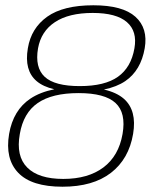

<svg xmlns="http://www.w3.org/2000/svg" viewBox="-20 -700 600 727"><path d="M216.5 7Q99.5 7 49 -45.8Q-1.5 -98.5 14.5 -193Q30 -283 95 -326.5Q131.5 -351 185.5 -362Q143 -372 118.5 -393Q71 -433.5 85.5 -517.5Q98 -593.5 158.8 -636.8Q219.5 -680 333.5 -680Q444.5 -680 492.8 -636.5Q541 -593 528 -517.5Q513.5 -433.5 454.5 -393Q422 -371 373.5 -361Q421.5 -350 449 -326Q499 -282 484 -193Q468 -98 400 -45.5Q332 7 216.5 7ZM219.5 -22.5Q313.5 -22.5 371.5 -66Q429.5 -109.5 444 -192.5Q458 -272.5 417.5 -310Q377 -347.5 277.5 -347.5Q177.5 -347.5 123 -310Q68.5 -272.5 55 -192.5Q40 -109 83 -65.8Q126 -22.5 219.5 -22.5ZM282 -374Q377 -374 426.8 -409.5Q476.5 -445 489 -517Q500.5 -581.5 460.5 -616.2Q420.5 -651 331 -651Q240.5 -651 188 -616.2Q135.5 -581.5 124 -517Q111.5 -444.5 149.2 -409.2Q187 -374 282 -374Z"/></svg>

Font: Anybody ExtraExpanded ExtraLight
Style: Italic
Weight: 200
Width: 8
Italic angle: -10°
Designer: Tyler Finck
Foundry: Etcetera Type Company
Version: Version 1.010; ttfautohint (v1.8.3) -l 8 -r 50 -G 200 -x 14 